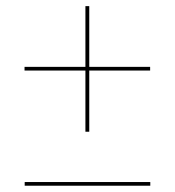

<svg xmlns="http://www.w3.org/2000/svg" viewBox="-20 -610 570 626"><path d="M258.5 -180.5V-590H271V-180.5ZM60.5 -4.5V-16.5H470V-4.5ZM60 -380V-392H469.5V-380Z"/></svg>

Font: Bodoni Moda 18pt
Style: Regular
Weight: 400
Designer: Owen Earl
Foundry: indestructible type
Version: Version 2.005